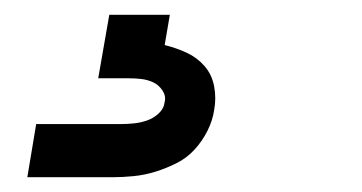

<svg xmlns="http://www.w3.org/2000/svg" viewBox="-20 -20 490 260"><path d="M17 220 29 148H144Q153 148 162 147Q171 146 179.5 143Q188 140 195 133.5Q202 127 203 118Q205 110 200 102.5Q195 95 187.5 91.5Q180 88 171.5 87Q163 86 154 86H113L128 0H210L203 41Q219 45 233 51.5Q247 58 257 69.5Q267 81 270 97Q273 113 270 129Q268 143 261 157Q254 171 243.5 182.5Q233 194 219 201Q205 208 190.5 212.5Q176 217 161 218.5Q146 220 132 220Z"/></svg>

Font: Iosevka Custom Medium Oblique
Style: Regular
Weight: 500
Italic angle: -9°
Designer: Belleve Invis
Foundry: Belleve Invis
Version: Version 27.0.1